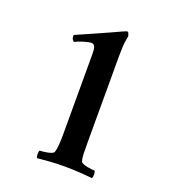

<svg xmlns="http://www.w3.org/2000/svg" viewBox="-121 -727 730 821"><g transform="rotate(20 244.5 -316.5)"><path d="M211 -492Q211 -521 206 -530Q201 -539 190 -539Q186 -539 177 -537Q168 -535 157.5 -532Q147 -529 137 -525Q127 -521 119 -517Q114 -520 111 -525Q108 -530 108 -535Q108 -537 107.5 -540.5Q107 -544 109 -545Q147 -562 184 -578Q221 -594 250 -607.5Q279 -621 297 -629Q315 -637 316 -637H318Q323 -637 325.5 -630Q328 -623 329 -619Q327 -609 325 -596Q323 -584 322 -566.5Q321 -549 321 -525V-133Q321 -104 321.5 -82.5Q322 -61 327 -47Q329 -43 337.5 -39.5Q346 -36 356 -34Q366 -32 376 -31Q386 -30 390 -30Q394 -25 394 -13Q394 -1 390 4Q361 1 328 -1Q295 -3 264 -3Q234 -3 202 -1Q170 1 140 4Q137 -1 137 -13Q137 -25 140 -30Q145 -30 155 -31Q165 -32 175 -34Q185 -36 193.5 -39.5Q202 -43 203 -47Q208 -61 209.5 -82.5Q211 -104 211 -133Z"/></g></svg>

Font: Vermiglione SemiBold
Style: Regular
Weight: 600
Version: Version 1.000